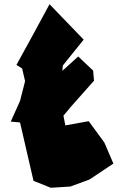

<svg xmlns="http://www.w3.org/2000/svg" viewBox="-20 -791 558 911"><path d="M276 -455 278 -480 377 -603 215 -771C163 -675 111 -578 58 -483L85 -466L99 -406L75 -312L31 -214L75 -210L139 67L221 100L314 94L404 61L518 -15L475 -115L401 -216L290 -196L281 -242L315 -283L426 -408L422 -456L351 -523Z"/></svg>

Font: Asimov Silicon
Style: Regular
Weight: 400
Designer: Google
Version: Version 2.000980; 2014